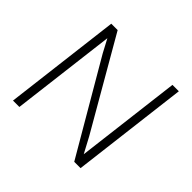

<svg xmlns="http://www.w3.org/2000/svg" viewBox="-167 -906 1102 1102"><g transform="rotate(45 383.5 -355.5)"><path d="M65.9 0 152.8 -710.9H204.6L520.5 -163.6L570.8 -69.3L649.4 -710.9H701.2L614.3 0H563L238.8 -555.2L195.8 -636.2L117.7 0Z"/></g></svg>

Font: Muli
Style: ExtraLightItalic
Weight: 200
Italic angle: -7°
Designer: Vernon Adams
Foundry: newtypography
Version: Version 2.0; ttfautohint (v1.00rc1.2-2d82) -l 8 -r 50 -G 200